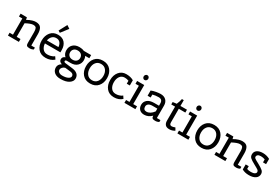

<svg xmlns="http://www.w3.org/2000/svg" viewBox="110 -2169 5538 3793"><g transform="rotate(30 2879.5 -272.0)"><path d="M182 -65H269V0H20V-65H97V-435H20V-500H163L175 -447Q209 -466 230 -476.5Q251 -487 290.5 -498.5Q330 -510 367 -510Q453 -510 485.5 -459Q518 -408 518 -318V-60H600V-18Q563 5 514.5 5Q466 5 449.5 -11.5Q433 -28 433 -65V-318Q433 -376 418 -405.5Q403 -435 349 -435Q295 -435 182 -375Z M1083 -284V-231H730Q735 -158 773 -111.5Q811 -65 875 -65Q917 -65 950.5 -74Q984 -83 997 -90.5Q1010 -98 1033 -113L1070 -57Q994 10 880 10Q766 10 705.5 -63.5Q645 -137 645 -250Q645 -363 705.5 -436.5Q766 -510 870.5 -510Q975 -510 1029 -447Q1083 -384 1083 -284ZM734 -302H998Q992 -363 961.5 -399Q931 -435 874.5 -435Q818 -435 782 -398.5Q746 -362 734 -302ZM1004 -721 880 -560 836 -586 933 -768Z M1343 224Q1253 224 1203 181.5Q1153 139 1153 69.5Q1153 0 1226 -41Q1157 -62 1157 -119Q1157 -176 1219 -197Q1163 -247 1163 -327.5Q1163 -408 1215.5 -459Q1268 -510 1363 -510Q1422 -510 1468 -488H1636V-416H1542Q1563 -377 1563 -330Q1563 -252 1510.5 -201Q1458 -150 1363 -150H1277Q1242 -150 1242 -123Q1242 -101 1277 -96L1443 -76Q1520 -67 1561.5 -30.5Q1603 6 1603 69.5Q1603 133 1535.5 178.5Q1468 224 1343 224ZM1363 -435Q1309 -435 1278.5 -405Q1248 -375 1248 -329.5Q1248 -284 1278.5 -254.5Q1309 -225 1363 -225Q1417 -225 1447.5 -254.5Q1478 -284 1478 -329.5Q1478 -375 1447.5 -405Q1417 -435 1363 -435ZM1343 149Q1423 149 1470.5 124.5Q1518 100 1518 64Q1518 8 1443 -1L1320 -15Q1285 -7 1261.5 19Q1238 45 1238 75.5Q1238 106 1266 127.5Q1294 149 1343 149Z M1720 -63.5Q1657 -137 1657 -250Q1657 -363 1720 -436.5Q1783 -510 1897 -510Q2011 -510 2074 -436.5Q2137 -363 2137 -250Q2137 -137 2074 -63.5Q2011 10 1897 10Q1783 10 1720 -63.5ZM1783 -383Q1742 -331 1742 -250Q1742 -169 1783 -117Q1824 -65 1897 -65Q1970 -65 2011 -117Q2052 -169 2052 -250Q2052 -331 2011 -383Q1970 -435 1897 -435Q1824 -435 1783 -383Z M2598 -469V-350H2528V-417Q2485 -435 2437 -435Q2368 -435 2330 -383Q2292 -331 2292 -250Q2292 -169 2330 -117Q2368 -65 2437 -65Q2476 -65 2508 -74.5Q2540 -84 2551 -90.5Q2562 -97 2585 -113L2622 -57Q2551 10 2439.5 10Q2328 10 2267.5 -63.5Q2207 -137 2207 -250Q2207 -363 2267.5 -436.5Q2328 -510 2429 -510Q2530 -510 2598 -469Z M2678 -435V-500H2840V-65H2927V0H2677V-65H2755V-435ZM2795 -589Q2773 -589 2759 -605Q2745 -621 2745 -643.5Q2745 -666 2760.5 -683Q2776 -700 2798 -700Q2820 -700 2834 -684Q2848 -668 2848 -645.5Q2848 -623 2832.5 -606Q2817 -589 2795 -589Z M3129 10Q3060 10 3021 -29.5Q2982 -69 2982 -135.5Q2982 -202 3034 -247Q3086 -292 3188 -292H3297V-343Q3297 -435 3209 -435Q3135 -435 3073 -417V-350H3003V-469Q3048 -488 3109.5 -499Q3171 -510 3212 -510Q3292 -510 3337 -464.5Q3382 -419 3382 -343V-60H3464V-18Q3427 5 3379 5Q3331 5 3314 -11Q3297 -27 3297 -65Q3222 10 3129 10ZM3138 -65Q3224 -65 3297 -162V-226H3187Q3126 -226 3096.5 -202Q3067 -178 3067 -141.5Q3067 -105 3085 -85Q3103 -65 3138 -65Z M3494 -435V-490L3571 -500H3581Q3613 -575 3624 -632H3666V-500H3815V-435H3666V-128Q3666 -94 3677.5 -79Q3689 -64 3717 -64Q3745 -64 3792 -83L3825 -26Q3768 10 3703 10Q3638 10 3609.5 -24Q3581 -58 3581 -112V-435Z M3886 -435V-500H4048V-65H4135V0H3885V-65H3963V-435ZM4003 -589Q3981 -589 3967 -605Q3953 -621 3953 -643.5Q3953 -666 3968.5 -683Q3984 -700 4006 -700Q4028 -700 4042 -684Q4056 -668 4056 -645.5Q4056 -623 4040.5 -606Q4025 -589 4003 -589Z M4258 -63.5Q4195 -137 4195 -250Q4195 -363 4258 -436.5Q4321 -510 4435 -510Q4549 -510 4612 -436.5Q4675 -363 4675 -250Q4675 -137 4612 -63.5Q4549 10 4435 10Q4321 10 4258 -63.5ZM4321 -383Q4280 -331 4280 -250Q4280 -169 4321 -117Q4362 -65 4435 -65Q4508 -65 4549 -117Q4590 -169 4590 -250Q4590 -331 4549 -383Q4508 -435 4435 -435Q4362 -435 4321 -383Z M4892 -65H4979V0H4730V-65H4807V-435H4730V-500H4873L4885 -447Q4919 -466 4940 -476.5Q4961 -487 5000.5 -498.5Q5040 -510 5077 -510Q5163 -510 5195.5 -459Q5228 -408 5228 -318V-60H5310V-18Q5273 5 5224.5 5Q5176 5 5159.5 -11.5Q5143 -28 5143 -65V-318Q5143 -376 5128 -405.5Q5113 -435 5059 -435Q5005 -435 4892 -375Z M5360 -144H5430V-81Q5468 -66 5522.5 -66Q5577 -66 5605.5 -83.5Q5634 -101 5634 -127Q5634 -153 5612.5 -169.5Q5591 -186 5510.5 -229Q5430 -272 5398 -301.5Q5366 -331 5366 -379Q5366 -441 5414.5 -475.5Q5463 -510 5547 -510Q5631 -510 5706 -469V-350H5636V-417Q5592 -435 5542.5 -435Q5493 -435 5472 -416.5Q5451 -398 5451 -376Q5451 -354 5467 -341Q5494 -319 5564 -284Q5653 -235 5686 -205Q5719 -175 5719 -128Q5719 -66 5666 -28.5Q5613 9 5518.5 9Q5424 9 5360 -29Z"/></g></svg>

Font: Cherry Swash
Style: Regular
Weight: 400
Designer: Kasatkina Nataliya
Foundry: Nataliya Kasatkina
Version: Version 1.001